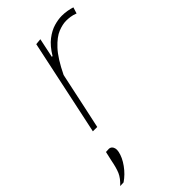

<svg xmlns="http://www.w3.org/2000/svg" viewBox="-282 -577 933 933"><g transform="rotate(-45 184.5 -111.0)"><path d="M52 0Q64 -56.5 75 -108Q86 -159.5 99 -221L109.5 -270.5Q129 -364 157 -494L188 -497L167 -397H172Q198.5 -441 228.5 -464Q258.5 -487 288 -495.5Q317.5 -504 342 -504Q361 -504 379.2 -500.8Q397.5 -497.5 411 -493L401 -461Q383 -468 368.2 -470Q353.5 -472 340 -472Q315.5 -472 284.5 -459.8Q253.5 -447.5 218 -409.5Q182.5 -371.5 145 -294L129.5 -221.5Q116.5 -160.5 105.5 -108.5Q94 -56 82 0ZM-42 282Q-14 255.5 -3.5 231.2Q7 207 15 165Q18 153 20.5 140.5Q23 128 26 116L47 115Q60.5 115.5 67.5 128.5Q71.5 136.5 71.5 146.5Q71.5 152.5 70 159Q63.5 191 39 225Q14.5 259 -18 281Z"/></g></svg>

Font: Heraclito Thin
Style: Italic
Weight: 100
Italic angle: -12°
Designer: Kostas Bartsokas (font) & Cristiano Sobral (main changes)
Foundry: Kostas Bartsokas (font) & Cristiano Sobral (main changes)
Version: Version 1.00;July 8, 2020;FontCreator 13.0.0.2655 64-bit